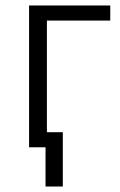

<svg xmlns="http://www.w3.org/2000/svg" viewBox="-20 -537 437 700"><path d="M146 143H209V-55H151V-462H382V-517H86V0H146Z"/></svg>

Font: Repo Light
Style: Regular
Weight: 300
Designer: Stefan Peev
Foundry: Context Ltd
Version: Version 001.502